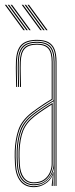

<svg xmlns="http://www.w3.org/2000/svg" viewBox="-22 -770 312 795"><path d="M208 0V-514Q208 -560.8 190.1 -580.9Q172.2 -601 131 -601Q87 -601 68.2 -580.2Q49.5 -559.5 48 -514Q47.2 -490.8 47.8 -463.8Q48.2 -436.8 49 -410H45Q44.2 -436.8 43.8 -464.5Q43.2 -492.2 44 -514Q45.5 -562.8 65.6 -583.9Q85.8 -605 131 -605Q160 -605 177.8 -595.8Q195.5 -586.5 203.8 -566.5Q212 -546.5 212 -514V0ZM118 -7Q147.5 -7 165.5 -21Q183.5 -35 191.8 -54.8Q200 -74.5 200 -91.2V-350.8Q182.8 -340.8 159.2 -325.2Q135.8 -309.8 117.2 -295.2Q79.8 -266.2 66.4 -230.5Q53 -194.8 51 -144.8Q50.5 -129.5 50.8 -121.5Q51 -113.5 52 -90.5Q54 -50.2 71.2 -28.6Q88.5 -7 118 -7ZM118 -11Q90.8 -11 74.4 -31.1Q58 -51.2 56 -90.8Q55 -109.5 54.8 -120Q54.5 -130.5 55 -144.8Q57 -198.2 71.4 -232.1Q85.8 -266 120.2 -292.5Q136.2 -305 157 -319Q177.8 -333 196 -343.8V-91.2Q196 -74.5 188.5 -55.8Q181 -37 163.9 -24Q146.8 -11 118 -11ZM118 -15Q144.8 -15 161 -27.1Q177.2 -39.2 184.6 -57Q192 -74.8 192 -91.2V-336.8Q177.5 -327.8 158.6 -315.1Q139.8 -302.5 122.2 -289Q87.5 -262 74.2 -228.6Q61 -195.2 59 -144.5Q58.5 -129.8 58.8 -122Q59 -114.2 60 -90.8Q62 -54.5 77 -34.8Q92 -15 118 -15ZM118 5Q81.8 5 62 -20.2Q42.2 -45.5 40 -90Q39 -108.5 38.8 -120.2Q38.5 -132 39 -145Q40.8 -192 53.9 -231.8Q67 -271.5 110 -304.8Q121.5 -313.5 135 -323Q148.5 -332.5 163 -342Q177.5 -351.5 192 -360V-514Q192 -552 177.9 -568.5Q163.8 -585 131 -585Q96 -585 80.6 -568.2Q65.2 -551.5 64 -513.5Q63.2 -490.8 63.8 -465.6Q64.2 -440.5 65 -410H61Q60.2 -438 59.8 -465.1Q59.2 -492.2 60 -513.5Q61.2 -552.2 76.9 -570.6Q92.5 -589 131 -589Q166 -589 181 -571.6Q196 -554.2 196 -514V-357.8Q174 -344.8 152.4 -330.2Q130.8 -315.8 112 -301.2Q71.2 -269.5 58 -231.1Q44.8 -192.8 43 -145Q42.5 -129.8 42.8 -121.5Q43 -113.2 44 -90.2Q46.2 -46.2 65.5 -22.6Q84.8 1 118 1Q146.2 1 168 -14.6Q189.8 -30.2 198.8 -57.5H199.8L196.5 -6V0H192.2V-4.8L196.8 -44.5H195.8Q186.2 -21.8 164.4 -8.4Q142.5 5 118 5ZM200.2 0V-10L201.8 -72.2H200.8Q196.2 -45.8 173.9 -24.4Q151.5 -3 118 -3Q86.2 -3 68.2 -25.6Q50.2 -48.2 48 -90.5Q47 -109 46.8 -120Q46.5 -131 47 -144.8Q48.8 -191.8 61.4 -229.2Q74 -266.8 115 -298.5Q128.2 -308.8 143.4 -319Q158.5 -329.2 173.2 -338.6Q188 -348 200 -355V-514Q200 -556.5 184 -574.8Q168 -593 131 -593Q92.2 -593 74.8 -574.6Q57.2 -556.2 56 -513.8Q55.2 -490.5 55.8 -463.8Q56.2 -437 57 -410H53Q52.2 -437.5 51.8 -464.9Q51.2 -492.2 52 -513.8Q53.2 -557.8 71.4 -577.4Q89.5 -597 131 -597Q170 -597 187 -577.8Q204 -558.5 204 -514V0ZM99 -645 22 -750H28L105 -645ZM75 -645 -2 -750H4L81 -645ZM87 -645 10 -750H16L93 -645ZM169 -645 92 -750H98L175 -645ZM145 -645 68 -750H74L151 -645ZM157 -645 80 -750H86L163 -645Z"/></svg>

Font: Big Shoulders Inline Display Thin Thin
Style: Regular
Weight: 250
Version: Version 2.002